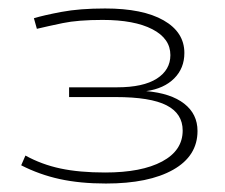

<svg xmlns="http://www.w3.org/2000/svg" viewBox="-20 -793 532 453"><path d="M30 -403 40 -426Q78 -405 122.5 -395.5Q167 -386 228 -386Q314 -386 362.5 -412Q411 -438 411 -485Q411 -525 373 -544.5Q335 -564 253 -564H143V-587H256Q318 -587 350 -607.5Q382 -628 382 -663Q382 -702 339.5 -724Q297 -746 222 -746Q164 -746 128 -738.5Q92 -731 67 -725L60 -750Q83 -757 125.5 -765Q168 -773 228 -773Q317 -773 366 -745Q415 -717 415 -668Q415 -632 391 -608Q367 -584 325 -578Q383 -573 414.5 -548.5Q446 -524 446 -484Q446 -425 388.5 -392.5Q331 -360 230 -360Q169 -360 121 -370.5Q73 -381 30 -403Z"/></svg>

Font: Georama Extended ExtraLight
Style: Regular
Weight: 200
Width: 7
Designer: Jean-Baptiste Levee
Foundry: Production Type
Version: Version 1.000